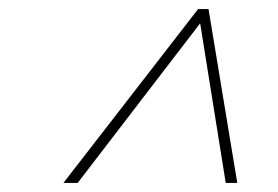

<svg xmlns="http://www.w3.org/2000/svg" viewBox="-20 -735 615 424"><path d="M478.5 -331 422 -683.5 151.5 -331H120L417.5 -715H440.5L504 -331Z"/></svg>

Font: Newsreader 72pt Light
Style: Italic
Weight: 300
Italic angle: -17°
Designer: Hugues Gentile
Foundry: Production Type
Version: Version 1.003; ttfautohint (v1.8.3)